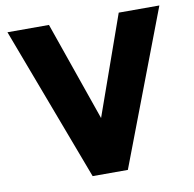

<svg xmlns="http://www.w3.org/2000/svg" viewBox="-79 -789 880 870"><g transform="rotate(-10 361.0 -354.5)"><path d="M278 0 11 -709H202L402 -136H320L523 -709H710L440 0Z"/></g></svg>

Font: Outfit ExtraBold
Style: Regular
Weight: 800
Designer: Rodrigo Fuenzalida
Foundry: fragTYPE
Version: Version 1.100;gftools[0.9.27]